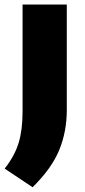

<svg xmlns="http://www.w3.org/2000/svg" viewBox="-37 -568 366 825"><path d="M103 236.5 -17 156.5Q26 102 43 46.2Q60 -9.5 60 -89V-548.5H250V-96Q250 -2 217.2 77.2Q184.5 156.5 103 236.5Z"/></svg>

Font: Encode Sans Semi Expanded ExtraBold
Style: Regular
Weight: 800
Width: 6
Designer: Multiple Designers
Foundry: Impallari Type
Version: Version 3.000; ttfautohint (v1.8.3) -l 8 -r 50 -G 200 -x 14 